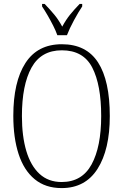

<svg xmlns="http://www.w3.org/2000/svg" viewBox="-20 -951 630 981"><path d="M295 10Q212 10 157 -35.5Q102 -81 75 -164Q48 -247 48 -359Q48 -533 110 -629Q172 -725 296 -725Q421 -725 481 -632Q541 -539 541 -358Q541 -187 478.5 -88.5Q416 10 295 10ZM295 -21Q399 -21 448 -111Q497 -201 497 -358Q497 -517 451.5 -605.5Q406 -694 296 -694Q190 -694 141 -605.5Q92 -517 92 -358Q92 -255 114.5 -179.5Q137 -104 182 -62.5Q227 -21 295 -21ZM273 -771Q265 -794 251.5 -820.5Q238 -847 223 -873Q208 -899 195 -918V-931H208Q237 -901 258 -875.5Q279 -850 298 -815Q317 -850 337.5 -875.5Q358 -901 387 -931H400V-918Q381 -890 358 -847.5Q335 -805 322 -771Z"/></svg>

Font: Noto Serif Condensed ExtraLight
Style: Regular
Weight: 200
Width: 3
Designer: Monotype Design Team
Foundry: Monotype Imaging Inc.
Version: Version 2.013; ttfautohint (v1.8.4.7-5d5b)